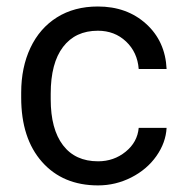

<svg xmlns="http://www.w3.org/2000/svg" viewBox="-20 -558 563 588"><path d="M280.3 -64Q210.4 -64 172.9 -113.3Q135.3 -162.6 135.3 -253.9V-271Q135.3 -364.7 173.1 -414.3Q210.9 -463.9 279.8 -463.9Q331.1 -463.9 366 -430.9Q400.9 -397.9 404.8 -346.7H490.2Q486.3 -431.6 427.5 -484.9Q368.7 -538.1 279.8 -538.1Q207.5 -538.1 154.5 -504.9Q101.6 -471.7 73.2 -411.6Q44.9 -351.6 44.9 -274.4V-259.3Q44.9 -134.3 108.6 -62.3Q172.4 9.8 280.3 9.8Q334 9.8 382.1 -14.6Q430.2 -39.1 459 -80.1Q487.8 -121.1 490.2 -166.5H404.8Q400.9 -122.6 364.7 -93.3Q328.6 -64 280.3 -64Z"/></svg>

Font: FAU Chimera
Style: Regular
Weight: 400
Version: Version 1.002;hotconv 1.0.117;makeotfexe 2.5.65602